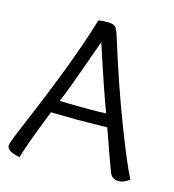

<svg xmlns="http://www.w3.org/2000/svg" viewBox="-103 -749 776 857"><g transform="rotate(15 284.5 -321.0)"><path d="M388 -268Q354 -357 285 -569Q276 -546 239 -441Q202 -336 174 -268Q252 -266 305 -266Q358 -266 388 -268ZM409 -209Q297 -207 273 -207Q249 -207 149 -209Q82 -40 65 21Q32 14 18.5 5Q5 -4 5 -17.5Q5 -31 48 -131Q192 -470 247 -660Q266 -663 290 -663Q314 -663 324 -654.5Q334 -646 345 -610Q408 -407 471.5 -241.5Q535 -76 569 -10Q541 10 521 10Q489 10 478 -17Q459 -66 409 -209Z"/></g></svg>

Font: Overlock
Style: Regular
Weight: 400
Designer: Dario Muhafara
Foundry: Dario Manuel Muhafara
Version: Version 1.002